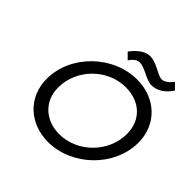

<svg xmlns="http://www.w3.org/2000/svg" viewBox="-211 -1021 1223 1223"><g transform="rotate(45 401.0 -409.0)"><path d="M496.1 -583C619.1 -583 710.9 -505.9 710.9 -377C710.9 -212.9 570.3 -71.3 406.2 -71.3C285.2 -71.3 191.4 -150.4 191.4 -277.3C191.4 -441.4 331.1 -583 496.1 -583ZM511.7 -668.9C296.9 -668.9 100.6 -480.5 100.6 -264.6C100.6 -98.6 226.6 14.6 390.6 14.6C605.5 14.6 801.8 -173.8 801.8 -389.6C801.8 -556.6 675.8 -668.9 511.7 -668.9ZM382.8 -711.9C402.3 -742.2 423.8 -757.8 447.3 -757.8C464.8 -757.8 490.2 -749 523.4 -732.4C555.7 -715.8 581.1 -707 599.6 -707C651.4 -707 695.3 -734.4 731.4 -789.1L692.4 -828.1C667 -795.9 642.6 -779.3 619.1 -779.3C608.4 -779.3 585.9 -788.1 551.8 -806.6C517.6 -824.2 489.3 -833 466.8 -833C425.8 -833 385.7 -807.6 346.7 -756.8L342.8 -752Z"/></g></svg>

Font: Sen-gleads
Style: Italic
Weight: 400
Designer: Kosal Sen, Philatype
Foundry: Philatype
Version: Version 1.004; ttfautohint (v1.8.3)